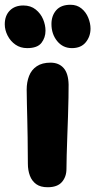

<svg xmlns="http://www.w3.org/2000/svg" viewBox="-47 -776 400 806"><path d="M67 -574Q39 -574 18 -588.5Q-3 -603 -15 -626.5Q-27 -650 -27 -674Q-27 -710 -6 -731.5Q15 -753 51 -753Q82 -753 103 -736Q124 -719 134 -695Q144 -671 144 -647Q144 -618 127 -596Q110 -574 67 -574ZM255 -574Q217 -574 193 -603.5Q169 -633 169 -675Q169 -710 189 -733Q209 -756 249 -756Q276 -756 295 -740.5Q314 -725 323.5 -701.5Q333 -678 333 -656Q333 -623 313 -598.5Q293 -574 255 -574ZM153 10Q123 10 105 -3Q87 -16 78.5 -38.5Q70 -61 70 -89Q70 -154 69 -198.5Q68 -243 67.5 -276Q67 -309 66 -338Q65 -367 65 -400Q65 -431 75 -457Q85 -483 107.5 -498Q130 -513 165 -513Q200 -513 220 -490.5Q240 -468 241 -421Q241 -401 240.5 -366Q240 -331 238.5 -288.5Q237 -246 235.5 -203.5Q234 -161 233 -125Q232 -89 232 -67Q232 -34 213 -12Q194 10 153 10Z"/></svg>

Font: Shantell Sans
Style: Bold
Weight: 700
Designer: Stephen Nixon, Anya Danilova, Shantell Martin
Foundry: Arrow Type
Version: Version 1.011;[c5ecc13dd]